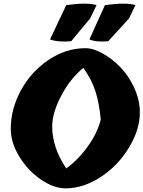

<svg xmlns="http://www.w3.org/2000/svg" viewBox="-20 -1032 786 1052"><path d="M266 -339Q266 -224 343 -109Q410 -158 462 -231Q514 -304 532 -377Q524 -464 504 -528.5Q484 -593 437 -660Q366 -603 316 -508.5Q266 -414 266 -339ZM39 -326Q39 -434 94 -536Q149 -638 245 -703Q341 -768 448 -768Q491 -768 543 -739Q595 -710 639.5 -664Q684 -618 714 -554Q790 -394 687 -224Q627 -124 531.5 -62Q436 0 340 0Q275 0 204.5 -48Q134 -96 86.5 -173Q39 -250 39 -326ZM470 -816 555 -1004Q672 -1020 722 -1004L687 -931L573 -806Q507 -800 470 -816ZM254 -816 343 -1004Q457 -1020 509 -1004L474 -931L370 -806Q296 -800 254 -816Z"/></svg>

Font: Tillana ExtraBold
Style: Regular
Weight: 800
Designer: Lipi Raval (Devanagari, Latin), Jonny Pinhorn (Latin)
Foundry: Indian Type Foundry
Version: Version 2.003;PS 1.0;hotconv 1.0.79;makeotf.lib2.5.61930; tt